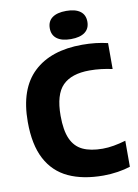

<svg xmlns="http://www.w3.org/2000/svg" viewBox="-103 -1024 792 1101"><g transform="rotate(-10 293.5 -473.5)"><path d="M409 10Q289.5 10 205.8 -29Q122 -68 78 -151.5Q34 -235 34 -368Q34 -560 134.5 -655Q235 -750 418 -750Q497.5 -750 566 -733.5V-582.5Q534.5 -589.5 501.5 -593.5Q468.5 -597.5 433.5 -597.5Q328.5 -597.5 277 -545.8Q225.5 -494 225.5 -370Q225.5 -285 247.8 -235.2Q270 -185.5 315.5 -164Q361 -142.5 431 -142.5Q462.5 -142.5 496.5 -148.5Q530.5 -154.5 566 -165V-13.5Q534.5 -3 492.5 3.5Q450.5 10 409 10ZM361 -793Q308 -793 279.8 -814Q251.5 -835 251.5 -875Q251.5 -915.5 279.8 -936.2Q308 -957 361 -957Q414 -957 442.2 -936.2Q470.5 -915.5 470.5 -875Q470.5 -835 442.2 -814Q414 -793 361 -793Z"/></g></svg>

Font: Encode Sans SmCnd XBd
Style: Regular
Weight: 800
Width: 4
Designer: Multiple Designers
Foundry: Impallari Type
Version: Version 3.002; ttfautohint (v1.8.3) -l 8 -r 50 -G 200 -x 14 